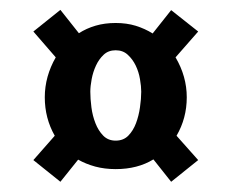

<svg xmlns="http://www.w3.org/2000/svg" viewBox="-20 -385 464 385"><path d="M101.1 -365.2 138.2 -318.4Q153.3 -328.1 171.6 -333.5Q189.9 -338.9 211.9 -338.9Q233.9 -338.9 252.2 -333.3Q270.5 -327.6 286.1 -317.9L323.2 -364.7L377.4 -321.8L332 -270Q354.5 -231.9 354.5 -189.9Q354.5 -147.9 334 -112.8L377.4 -64L323.2 -20.5L287.6 -65.4Q255.9 -45.9 211.9 -45.9Q189.9 -45.9 170.9 -51Q151.9 -56.2 136.7 -64.9L101.1 -20.5L46.9 -64L89.8 -112.8Q69.8 -147.9 69.8 -189.9Q69.8 -210.9 75.4 -231.2Q81.1 -251.5 91.8 -270L46.9 -321.8ZM211.9 -284.2Q197.3 -284.2 187.7 -275.1Q178.2 -266.1 172.4 -253.4Q166.5 -240.7 163.8 -226.3Q161.1 -211.9 161.1 -201.2Q161.1 -187 163.3 -169.9Q165.5 -152.8 171.4 -137.9Q177.2 -123 187 -113Q196.8 -103 211.9 -103Q227.5 -103 237.3 -113Q247.1 -123 252.7 -137.9Q258.3 -152.8 260.7 -169.9Q263.2 -187 263.2 -201.2Q263.2 -211.9 260.7 -226.3Q258.3 -240.7 252.2 -253.4Q246.1 -266.1 236.3 -275.1Q226.6 -284.2 211.9 -284.2Z"/></svg>

Font: Parastoo Print
Style: Print-Bold
Weight: 700
Foundry: Saber Rastikerdar (saber.rastikerdar@gmail.com)
Version: Version 1.0.0-alpha3